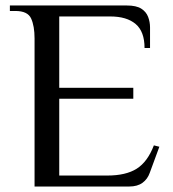

<svg xmlns="http://www.w3.org/2000/svg" viewBox="-20 -680 630 700"><path d="M106 0V-540Q106 -585 93.5 -612.5Q81 -640 36 -640H16V-660H442Q477 -660 495 -648.5Q513 -637 520 -618.5Q527 -600 527 -580V-505H507Q507 -565 474.5 -592.5Q442 -620 382 -620H196V-360H466V-320H196V-40H371Q439 -40 478.5 -65Q518 -90 541 -150L561 -145L526 -50Q518 -27 499.5 -13.5Q481 0 451 0Z"/></svg>

Font: El Messiri
Style: Regular
Weight: 400
Designer: Mohamed Gaber
Foundry: Kief Type Foundry
Version: Version 2.020